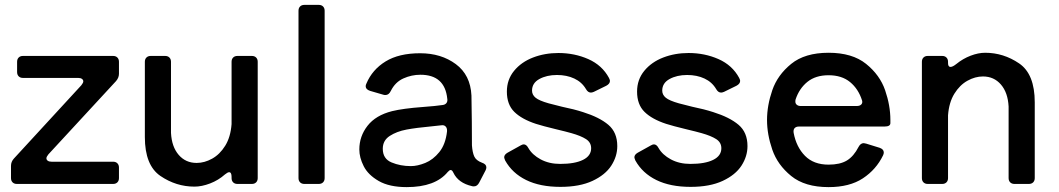

<svg xmlns="http://www.w3.org/2000/svg" viewBox="-20 -753 4337 786"><path d="M74 -524H443Q454 -524 460.5 -517.5Q467 -511 467 -500V-451Q467 -435 455 -421L178 -121Q170 -111 170 -105Q170 -99 175.5 -95Q181 -91 191 -91H443Q454 -91 460.5 -84.5Q467 -78 467 -67V-24Q467 -13 460.5 -6.5Q454 0 443 0H49Q38 0 31.5 -6.5Q25 -13 25 -24V-74Q25 -91 37 -104L313 -404Q321 -414 321 -420Q321 -426 315.5 -430Q310 -434 300 -434H74Q63 -434 56.5 -440.5Q50 -447 50 -458V-500Q50 -511 56.5 -517.5Q63 -524 74 -524Z M928 -500Q928 -511 934.5 -517.5Q941 -524 952 -524H1011Q1022 -524 1028.5 -517.5Q1035 -511 1035 -500V-24Q1035 -13 1028.5 -6.5Q1022 0 1011 0H952Q941 0 934.5 -6.5Q928 -13 928 -24V-29Q928 -48 918 -48Q912 -48 901 -39Q874 -15 840 -2Q806 11 776 11Q701 11 637 -32.5Q573 -76 573 -192V-500Q573 -511 579.5 -517.5Q586 -524 597 -524H656Q667 -524 673.5 -517.5Q680 -511 680 -500V-209Q683 -152 711.5 -119Q740 -86 785 -86Q817 -86 848.5 -103.5Q880 -121 902 -156.5Q924 -192 928 -245Z M1285 0H1226Q1215 0 1208.5 -6.5Q1202 -13 1202 -24V-709Q1202 -720 1208.5 -726.5Q1215 -733 1226 -733H1285Q1296 -733 1302.5 -726.5Q1309 -720 1309 -709V-24Q1309 -13 1302.5 -6.5Q1296 0 1285 0Z M1953 -87Q1971 -81 1971 -68Q1971 -62 1968 -56L1942 -6Q1934 10 1920 10Q1915 10 1912 9Q1856 -4 1836 -46Q1831 -57 1825 -57Q1820 -57 1813 -49Q1762 13 1645 13Q1574 13 1530.5 -12Q1487 -37 1469 -72.5Q1451 -108 1451 -141Q1451 -195 1484.5 -238Q1518 -281 1585 -298Q1630 -309 1711 -315Q1765 -319 1791 -323Q1802 -324 1807.5 -331Q1813 -338 1811 -349Q1801 -447 1701 -447Q1665 -447 1631.5 -432Q1598 -417 1580 -381Q1572 -364 1558 -364Q1553 -364 1550 -365L1495 -381Q1477 -387 1477 -400Q1477 -405 1480 -411Q1504 -468 1558.5 -501.5Q1613 -535 1700 -535Q1786 -535 1846 -490.5Q1906 -446 1910 -362Q1911 -322 1911.5 -255Q1912 -188 1912 -158Q1914 -129 1921.5 -112.5Q1929 -96 1953 -87ZM1810 -215Q1811 -228 1804.5 -235Q1798 -242 1786 -240Q1762 -238 1749 -236Q1684 -230 1644 -222.5Q1604 -215 1575.5 -196.5Q1547 -178 1547 -144Q1547 -103 1583 -88Q1619 -73 1662 -73Q1689 -73 1721 -86Q1753 -99 1778.5 -130.5Q1804 -162 1810 -215Z M2048 -96Q2044 -106 2044 -109Q2044 -120 2058 -128L2112 -158Q2119 -162 2124 -162Q2135 -162 2143 -147Q2159 -119 2193.5 -100.5Q2228 -82 2273 -82Q2333 -82 2366.5 -98.5Q2400 -115 2400 -146Q2400 -170 2379 -183.5Q2358 -197 2319 -208Q2298 -214 2256 -224Q2202 -237 2174 -246Q2116 -265 2085.5 -295Q2055 -325 2055 -378Q2055 -427 2084.5 -463Q2114 -499 2162 -517.5Q2210 -536 2266 -536Q2332 -536 2388.5 -511Q2445 -486 2473 -434Q2477 -426 2477 -422Q2477 -410 2462 -402L2411 -377Q2404 -374 2399 -374Q2387 -374 2379 -388Q2362 -417 2331 -431.5Q2300 -446 2260 -446Q2218 -446 2188 -429.5Q2158 -413 2158 -382Q2158 -365 2172.5 -353Q2187 -341 2226 -330L2281 -316Q2330 -306 2367 -294Q2434 -273 2470.5 -242Q2507 -211 2507 -155Q2507 -113 2482.5 -75Q2458 -37 2405.5 -12.5Q2353 12 2274 12Q2191 12 2134 -16Q2077 -44 2048 -96Z M2581 -96Q2577 -106 2577 -109Q2577 -120 2591 -128L2645 -158Q2652 -162 2657 -162Q2668 -162 2676 -147Q2692 -119 2726.5 -100.5Q2761 -82 2806 -82Q2866 -82 2899.5 -98.5Q2933 -115 2933 -146Q2933 -170 2912 -183.5Q2891 -197 2852 -208Q2831 -214 2789 -224Q2735 -237 2707 -246Q2649 -265 2618.5 -295Q2588 -325 2588 -378Q2588 -427 2617.5 -463Q2647 -499 2695 -517.5Q2743 -536 2799 -536Q2865 -536 2921.5 -511Q2978 -486 3006 -434Q3010 -426 3010 -422Q3010 -410 2995 -402L2944 -377Q2937 -374 2932 -374Q2920 -374 2912 -388Q2895 -417 2864 -431.5Q2833 -446 2793 -446Q2751 -446 2721 -429.5Q2691 -413 2691 -382Q2691 -365 2705.5 -353Q2720 -341 2759 -330L2814 -316Q2863 -306 2900 -294Q2967 -273 3003.5 -242Q3040 -211 3040 -155Q3040 -113 3015.5 -75Q2991 -37 2938.5 -12.5Q2886 12 2807 12Q2724 12 2667 -16Q2610 -44 2581 -96Z M3601 -235H3251Q3239 -235 3233 -228.5Q3227 -222 3229 -209Q3240 -151 3275.5 -115Q3311 -79 3372 -79Q3419 -79 3447 -96Q3475 -113 3495 -152Q3503 -167 3516 -167Q3518 -167 3526 -165L3581 -148Q3598 -142 3598 -129Q3598 -123 3595 -117Q3567 -59 3512.5 -23Q3458 13 3372 13Q3275 13 3219 -32.5Q3163 -78 3141.5 -140.5Q3120 -203 3120 -262Q3120 -321 3141.5 -383.5Q3163 -446 3219 -491.5Q3275 -537 3372 -537Q3469 -537 3525.5 -491.5Q3582 -446 3603.5 -383.5Q3625 -321 3625 -262V-249Q3625 -235 3601 -235ZM3237 -346Q3236 -343 3236 -337Q3236 -329 3242 -324Q3248 -319 3258 -319H3487Q3500 -319 3506 -325.5Q3512 -332 3509 -342Q3494 -389 3460 -417Q3426 -445 3372 -445Q3319 -445 3285.5 -418Q3252 -391 3237 -346Z M4216 -334V-24Q4216 -13 4209.5 -6.5Q4203 0 4192 0H4133Q4122 0 4115.5 -6.5Q4109 -13 4109 -24V-317Q4106 -374 4077.5 -407Q4049 -440 4004 -440Q3972 -440 3940.5 -422.5Q3909 -405 3887 -369.5Q3865 -334 3861 -281V-24Q3861 -13 3854.5 -6.5Q3848 0 3837 0H3778Q3767 0 3760.5 -6.5Q3754 -13 3754 -24V-500Q3754 -511 3760.5 -517.5Q3767 -524 3778 -524H3837Q3848 -524 3854.5 -517.5Q3861 -511 3861 -500V-495Q3861 -479 3871 -479Q3880 -479 3895 -491Q3922 -513 3953.5 -525Q3985 -537 4013 -537Q4088 -537 4152 -493.5Q4216 -450 4216 -334Z"/></svg>

Font: Shippori Gothic B2 Bold
Style: Regular
Weight: 700
Designer: FONTDASU
Foundry: FONTDASU / Google Inc. / but / Adobe
Version: Version 1.130